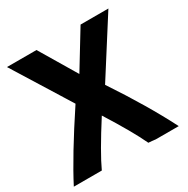

<svg xmlns="http://www.w3.org/2000/svg" viewBox="-163 -842 970 992"><g transform="rotate(-30 322.0 -346.0)"><path d="M314 -482 447 -700H613L401 -367Q537 -163 624 8H487Q480 7 466 5.5Q452 4 445 4Q403 -86 307 -238Q203 -75 165 8H-2Q71 -134 220 -359L8 -700H184Z"/></g></svg>

Font: Repo
Style: Bold
Weight: 700
Designer: Stefan Peev
Foundry: Context Ltd
Version: Version 001.000